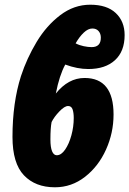

<svg xmlns="http://www.w3.org/2000/svg" viewBox="-20 -785 549 815"><path d="M33 -204Q33 -349 69 -462Q94 -538 135.5 -607Q177 -676 235.5 -720.5Q294 -765 363 -765Q434 -765 471.5 -729.5Q509 -694 509 -636Q509 -567 468 -529.5Q427 -492 355 -492Q308 -492 257 -511Q232 -465 217 -388Q270 -454 339 -454Q462 -454 462 -299Q462 -221 430 -150Q398 -79 341 -34.5Q284 10 213 10Q130 10 81.5 -41Q33 -92 33 -204ZM408 -625Q408 -642 398.5 -653Q389 -664 372 -664Q354 -664 335.5 -646.5Q317 -629 301 -601Q316 -593 335 -589Q354 -585 369 -585Q408 -585 408 -625ZM293 -284Q293 -307 288 -321Q283 -335 269 -335Q254 -335 232 -312Q210 -289 199 -267Q194 -242 194 -193Q194 -160 201 -143Q208 -126 221 -126Q240 -126 256.5 -150Q273 -174 283 -210.5Q293 -247 293 -284Z"/></svg>

Font: Noto Sans UI CondBlack
Style: Italic
Weight: 900
Width: 3
Italic angle: -12°
Designer: Monotype Design Team
Foundry: Monotype Imaging Inc.
Version: Version 1.001